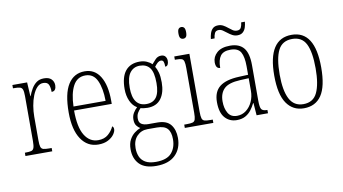

<svg xmlns="http://www.w3.org/2000/svg" viewBox="-91 -963 2545 1425"><g transform="rotate(-10 1182.0 -250.5)"><path d="M37 0V-25H43Q71 -25 85.5 -29Q100 -33 105.5 -49Q111 -65 111 -100V-438Q111 -472 105.5 -487.5Q100 -503 85 -507Q70 -511 39 -511H33V-536H144L150 -431H152Q162 -458 177 -484Q192 -510 214.5 -527Q237 -544 272 -544Q309 -544 327.5 -525.5Q346 -507 346 -479Q346 -460 338 -447.5Q330 -435 311 -435Q311 -469 301.5 -490Q292 -511 260 -511Q234 -511 214 -490Q194 -469 180 -434Q166 -399 159 -357.5Q152 -316 152 -276V-99Q152 -64 157 -48.5Q162 -33 177 -29Q192 -25 220 -25H239V0Z M586 10Q504 10 456.5 -61Q409 -132 409 -262Q409 -404 453 -473.5Q497 -543 578 -543Q654 -543 694.5 -477Q735 -411 735 -294V-270H451Q451 -144 488.5 -83Q526 -22 590 -22Q637 -22 666 -47.5Q695 -73 709 -105Q720 -99 720 -82Q720 -65 705 -43.5Q690 -22 660 -6Q630 10 586 10ZM694 -300Q693 -395 666 -453.5Q639 -512 578 -512Q516 -512 485.5 -455Q455 -398 452 -300Z M982 241Q896 241 855 199Q814 157 814 87Q814 44 829.5 15Q845 -14 868 -31.5Q891 -49 913 -57Q897 -65 885 -81.5Q873 -98 873 -128Q873 -155 886.5 -177Q900 -199 916 -213Q884 -231 866 -271Q848 -311 848 -361Q848 -452 885 -497.5Q922 -543 992 -543Q1022 -543 1046 -532.5Q1070 -522 1084 -507Q1097 -523 1114.5 -541Q1132 -559 1158 -559Q1179 -559 1189.5 -545.5Q1200 -532 1200 -513Q1200 -495 1193.5 -484Q1187 -473 1174 -473Q1174 -498 1169 -510.5Q1164 -523 1150 -523Q1137 -523 1126 -514Q1115 -505 1100 -485Q1112 -466 1120 -437.5Q1128 -409 1128 -363Q1128 -286 1094 -240.5Q1060 -195 992 -195Q981 -195 964.5 -197Q948 -199 940 -202Q927 -189 916.5 -171.5Q906 -154 906 -128Q906 -99 925 -87Q944 -75 977 -75H1044Q1114 -75 1144.5 -36.5Q1175 2 1175 64Q1175 144 1125.5 192.5Q1076 241 982 241ZM989 -224Q1039 -224 1064 -258Q1089 -292 1089 -365Q1089 -446 1063.5 -479.5Q1038 -513 988 -513Q942 -513 914.5 -477.5Q887 -442 887 -364Q887 -224 989 -224ZM984 211Q1066 211 1101.5 171Q1137 131 1137 67Q1137 13 1113.5 -13Q1090 -39 1034 -39H963Q916 -39 884 -6Q852 27 852 85Q852 120 864 148.5Q876 177 905 194Q934 211 984 211Z M1342 -654Q1329 -654 1321 -663Q1313 -672 1313 -698Q1313 -723 1321 -732.5Q1329 -742 1342 -742Q1355 -742 1363 -732.5Q1371 -723 1371 -698Q1371 -672 1363 -663Q1355 -654 1342 -654ZM1238 0V-25H1257Q1286 -25 1301 -29Q1316 -33 1321 -49Q1326 -65 1326 -98V-435Q1326 -469 1321.5 -485.5Q1317 -502 1303.5 -506.5Q1290 -511 1263 -511H1253V-536H1367V-99Q1367 -65 1372 -49Q1377 -33 1392 -29Q1407 -25 1436 -25H1453V0Z M1629 10Q1575 10 1540.5 -28.5Q1506 -67 1506 -147Q1506 -225 1553.5 -262.5Q1601 -300 1700 -304L1769 -307V-371Q1769 -442 1749 -477.5Q1729 -513 1672 -513Q1618 -513 1596 -483Q1574 -453 1574 -393Q1541 -393 1541 -441Q1541 -482 1574.5 -512.5Q1608 -543 1674 -543Q1743 -543 1776.5 -502.5Q1810 -462 1810 -372V-107Q1810 -54 1820.5 -39.5Q1831 -25 1862 -25H1865V0H1779L1772 -93H1769Q1756 -66 1738 -42.5Q1720 -19 1693.5 -4.5Q1667 10 1629 10ZM1636 -21Q1675 -21 1705 -44Q1735 -67 1752 -104.5Q1769 -142 1769 -186V-281L1704 -278Q1617 -274 1582.5 -240Q1548 -206 1548 -145Q1548 -92 1569 -56.5Q1590 -21 1636 -21ZM1743 -609Q1722 -609 1704.5 -618.5Q1687 -628 1671.5 -640.5Q1656 -653 1641.5 -662.5Q1627 -672 1612 -672Q1589 -672 1581 -655Q1573 -638 1571 -616H1543Q1545 -637 1551.5 -658Q1558 -679 1572.5 -693Q1587 -707 1614 -707Q1635 -707 1652 -697.5Q1669 -688 1684 -675.5Q1699 -663 1713.5 -653.5Q1728 -644 1745 -644Q1768 -644 1776 -660.5Q1784 -677 1786 -699H1814Q1812 -677 1805.5 -656.5Q1799 -636 1784 -622.5Q1769 -609 1743 -609Z M2135 10Q2052 10 2005.5 -57.5Q1959 -125 1959 -267Q1959 -543 2138 -543Q2313 -543 2313 -267Q2313 -124 2268 -57Q2223 10 2135 10ZM2136 -21Q2211 -21 2241 -85Q2271 -149 2271 -267Q2271 -391 2240.5 -451.5Q2210 -512 2137 -512Q2062 -512 2031 -451Q2000 -390 2000 -267Q2000 -147 2032.5 -84Q2065 -21 2136 -21Z"/></g></svg>

Font: Noto Serif Condensed ExtraLight
Style: Regular
Weight: 200
Width: 3
Designer: Monotype Design Team
Foundry: Monotype Imaging Inc.
Version: Version 2.013; ttfautohint (v1.8.4.7-5d5b)